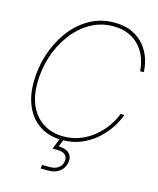

<svg xmlns="http://www.w3.org/2000/svg" viewBox="-135 -831 931 1129"><g transform="rotate(15 330.5 -266.5)"><path d="M299.8 9.8Q222.7 9.8 166.7 -25.4Q110.8 -60.5 80.8 -124.8Q50.8 -189 50.8 -275.4Q50.8 -359.9 76.4 -441.9Q102.1 -523.9 150.1 -590.6Q198.2 -657.2 266.6 -697.3Q335 -737.3 420.4 -737.3Q484.9 -737.3 530.5 -715.3Q576.2 -693.4 605 -657.7Q633.8 -622.1 647.2 -580.6Q660.6 -539.1 661.1 -500H638.7Q637.2 -537.6 624 -575.4Q610.8 -613.3 584.2 -644.8Q557.6 -676.3 516.8 -695.6Q476.1 -714.8 419.9 -714.8Q343.8 -714.8 280.3 -678.2Q216.8 -641.6 170.4 -579.3Q124 -517.1 98.6 -438.5Q73.2 -359.9 73.2 -275.4Q73.2 -189.5 103.3 -130.9Q133.3 -72.3 184.8 -42.5Q236.3 -12.7 300.8 -12.7Q357.4 -12.7 405 -32Q452.6 -51.3 490 -83Q527.3 -114.7 553.5 -152.6Q579.6 -190.4 593.3 -227.5H616.2Q603 -189 575.9 -147.5Q548.8 -106 508.8 -70.3Q468.8 -34.7 416.3 -12.5Q363.8 9.8 299.8 9.8ZM221.7 204.1 225.1 181.6H272.9Q304.2 181.6 324 167.2Q343.8 152.8 348.1 127.4Q352.1 102.5 337.2 87.6Q322.3 72.8 287.6 72.8H259.3L292 -8.8H309.1L311.5 0L291 50.3Q334.5 51.3 355.5 71.8Q376.5 92.3 370.6 127.4Q364.7 162.6 337.4 183.3Q310.1 204.1 269.5 204.1Z"/></g></svg>

Font: Inter Display Thin
Style: Italic
Weight: 100
Italic angle: -9.39999°
Designer: Rasmus Andersson
Foundry: rsms
Version: Version 4.000;git-a52131595